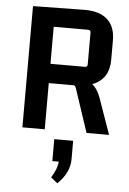

<svg xmlns="http://www.w3.org/2000/svg" viewBox="-60 -683 674 1002"><g transform="rotate(5 276.5 -182.0)"><path d="M189 0H72V-635L340 -639Q420 -640 461.5 -602.5Q503 -565 503 -493V-392Q503 -289 415 -256Q441 -238 459 -190L526 0H408L332 -228Q329 -236 326 -239Q323 -242 315 -242H189ZM369 -537H189V-343H369Q383 -343 383 -356V-524Q383 -537 369 -537ZM243 162V47H342V144Q342 214 279 275L244 247Q273 202 277 162Z"/></g></svg>

Font: Gemunu Libre
Style: Bold
Weight: 700
Designer: Puspanada Ekanayake, Sola Matas, Pathum Egodawatta, Kosala Senevirathne
Foundry: mooniak
Version: Version 1.100